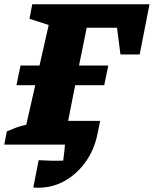

<svg xmlns="http://www.w3.org/2000/svg" viewBox="-32 -677 720 899"><path d="M148 202Q130 202 124 201L149 73Q181 75 209.5 75.5Q238 76 264 75Q266 56 268.5 37.5Q271 19 272 0H-12L0 -62Q21 -71 43.5 -79.5Q66 -88 91 -93L133 -278H45L64 -370H153L196 -560L106 -589L119 -657H668L622 -422H532L516 -547H374L338 -370H475L456 -278H320L287 -111H437L424 -48Q409 25 368.5 81.5Q328 138 271 170Q214 202 148 202Z"/></svg>

Font: Piazzolla SC ExtraBold
Style: Italic
Weight: 800
Italic angle: -11.3°
Designer: Juan Pablo del Peral
Foundry: Huerta Tipografica
Version: Version 1.330